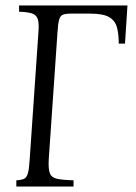

<svg xmlns="http://www.w3.org/2000/svg" viewBox="-20 -685 501 705"><path d="M40 0V-23Q59 -24 68.5 -28.5Q78 -33 82.5 -49Q87 -65 89 -100L121 -565Q124 -600 118.5 -615.5Q113 -631 96.5 -636Q80 -641 50 -642V-665H448L439 -525H416Q416 -560 409.5 -584.5Q403 -609 381 -622Q359 -635 311 -635H240Q221 -635 211 -631Q201 -627 197 -612.5Q193 -598 191 -565L159 -100Q157 -65 163 -49Q169 -33 189.5 -28.5Q210 -24 250 -23V0Z"/></svg>

Font: Bona Nova SC
Style: Italic
Weight: 400
Italic angle: -4°
Designer: Mateusz Machalski
Foundry: Capitalics
Version: Version 4.001; ttfautohint (v1.8.4.7-5d5b)